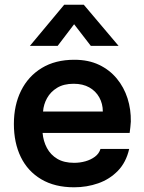

<svg xmlns="http://www.w3.org/2000/svg" viewBox="-20 -789 614 816"><path d="M295 7Q213 7 155.5 -27Q98 -61 68.5 -121.5Q39 -182 39 -262Q39 -342 69.5 -403.5Q100 -465 157.5 -500Q215 -535 296 -535Q356 -535 401 -513.5Q446 -492 476.5 -455Q507 -418 522 -371Q537 -324 536 -272Q535 -260 534 -248.5Q533 -237 531 -224H161Q164 -189 179.5 -160Q195 -131 223.5 -114Q252 -97 295 -97Q320 -97 343 -103.5Q366 -110 383.5 -123Q401 -136 407 -156H529Q516 -99 481 -63Q446 -27 397.5 -10Q349 7 295 7ZM163 -315H417Q417 -348 402 -375Q387 -402 359.5 -417.5Q332 -433 293 -433Q251 -433 223 -416Q195 -399 180 -372Q165 -345 163 -315ZM107 -594 253 -769H336L484 -594H366L295 -686L225 -594Z"/></svg>

Font: Onest SemiBold
Style: Regular
Weight: 600
Designer: Dmitri Voloshin, Andrey Kudryavtsev
Foundry: Dmitri Voloshin, Andrey Kudryavtsev
Version: Version 1.000;gftools[0.9.33]